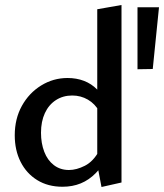

<svg xmlns="http://www.w3.org/2000/svg" viewBox="-20 -739 656 768"><path d="M230 8Q172 8 129 -18.5Q86 -45 62.5 -91.5Q39 -138 39 -198Q39 -264 67.5 -315.5Q96 -367 144.5 -397Q193 -427 250 -427Q286 -427 316 -415.5Q346 -404 368.5 -381Q391 -358 403 -325L378 -292Q360 -324 331.5 -340.5Q303 -357 269 -357Q232 -357 203.5 -338.5Q175 -320 159.5 -286.5Q144 -253 144 -208Q144 -166 157 -132Q170 -98 195.5 -78.5Q221 -59 256 -59Q286 -59 319.5 -76Q353 -93 376 -135L412 -115Q390 -74 363 -46.5Q336 -19 303 -5.5Q270 8 230 8ZM386 9 369 -80V-702L466 -719V-9ZM591 -463 530 -462V-710H616Z"/></svg>

Font: Ysabeau Infant SemiBold
Style: Regular
Weight: 600
Designer: Christian Thalmann (Catharsis Fonts)
Version: Version 2.002; featfreeze: ss01,ss02,lnum